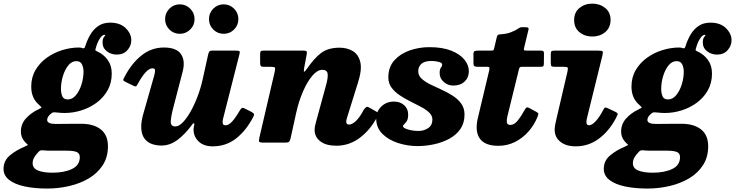

<svg xmlns="http://www.w3.org/2000/svg" viewBox="-138 -806 4154 1085"><path d="M-118 148.5Q-118 102.5 -82.8 72.8Q-47.5 43 -0.5 23.5Q14.5 16.5 17.8 14.2Q21 12 16 8.5Q11 5 2 -5Q-20 -29.5 -20 -62Q-20 -105 8 -136.2Q36 -167.5 76 -186.5Q97 -197 97 -198.5Q97 -200 81.5 -214.5Q38.5 -251.5 38.5 -316.5Q38.5 -369.5 62.8 -410.5Q87 -451.5 126.5 -479.8Q166 -508 213.8 -522.8Q261.5 -537.5 308 -537.5Q321 -537.5 329 -533.5Q336 -532.5 338.8 -534.8Q341.5 -537 344 -545.5Q354.5 -579.5 372.2 -610Q390 -640.5 417.5 -659.2Q445 -678 484.5 -678Q541 -678 572.5 -646.8Q604 -615.5 604 -578.5Q604 -547.5 582 -522.5Q560 -497.5 522 -497.5Q490 -497.5 465.8 -516.2Q441.5 -535 441.5 -567Q441.5 -583.5 447 -592.8Q452.5 -602 456 -605.8Q459.5 -609.5 453 -609.5Q440 -609.5 425.8 -587.8Q411.5 -566 402.5 -531.5Q400 -523.5 401.2 -521.5Q402.5 -519.5 409 -516.5Q447.5 -499.5 470.5 -467.5Q493.5 -435.5 493.5 -390.5Q493.5 -337 470 -295.5Q446.5 -254 407.8 -225.5Q369 -197 321.8 -182.2Q274.5 -167.5 227.5 -167.5Q206.5 -167.5 186.5 -170Q172.5 -171.5 164.5 -171Q156.5 -170.5 147.5 -161.5Q139.5 -154.5 134 -146.2Q128.5 -138 128.5 -128Q128.5 -105.5 177.5 -105.5Q186.5 -105.5 205.8 -105.8Q225 -106 248.2 -106.2Q271.5 -106.5 291.5 -106.5Q311.5 -106.5 321.5 -106.5Q391.5 -106.5 431.8 -74.5Q472 -42.5 472 20.5Q472 82 442.8 127.2Q413.5 172.5 364.2 201.8Q315 231 253.8 245.2Q192.5 259.5 128.5 259.5Q57 259.5 1.2 247.5Q-54.5 235.5 -86.2 210.8Q-118 186 -118 148.5ZM206.5 -303Q206.5 -280 214 -262Q221.5 -244 245 -244Q271 -244 291 -268Q311 -292 322.5 -328.5Q334 -365 334 -402Q334 -422.5 325.5 -441.5Q317 -460.5 293.5 -460.5Q267.5 -460.5 248 -436.5Q228.5 -412.5 217.5 -376.2Q206.5 -340 206.5 -303ZM79 53Q63.5 69 55 84.2Q46.5 99.5 46.5 115.5Q46 145 76.8 157.5Q107.5 170 159 170Q224 170 268.2 149.2Q312.5 128.5 313 82.5Q313 61 295.8 53.2Q278.5 45.5 238.5 45.5H147.5Q138.5 45.5 129.8 45.2Q121 45 112.5 44Q98.5 42.5 92.5 43.8Q86.5 45 79 53Z M566 -372Q606 -448.5 662 -493Q718 -537.5 788 -537.5Q860 -537.5 885.2 -499.5Q910.5 -461.5 893.5 -398.5L843 -204.5Q829 -152.5 827 -122Q825 -91.5 853 -91.5Q872.5 -91.5 894.8 -114.2Q917 -137 938.8 -175.2Q960.5 -213.5 978.5 -261Q996.5 -308.5 1007.5 -358.5L1037.5 -494.5Q1040 -506 1043.8 -513Q1047.5 -520 1062 -520H1191.5Q1209.5 -520 1214.2 -517.5Q1219 -515 1215.5 -501L1122 -133Q1119 -121.5 1120.5 -109.8Q1122 -98 1136.5 -98Q1154.5 -98 1174 -119.5Q1193.5 -141 1215.5 -179Q1221.5 -189.5 1227 -194.2Q1232.5 -199 1243.5 -193.5L1278.5 -176Q1291 -169.5 1295.8 -164.2Q1300.5 -159 1293.5 -146Q1254 -69 1196.8 -24Q1139.5 21 1064 21Q1011.5 21 982.5 -8.5Q953.5 -38 956 -80.5L960 -102.5Q960.5 -110 957 -109.8Q953.5 -109.5 948 -102Q908 -47.5 865.2 -15.5Q822.5 16.5 774 16.5Q746.5 16.5 721.2 8Q696 -0.5 679.2 -22Q662.5 -43.5 660.2 -81.5Q658 -119.5 676.5 -179L734 -381Q737.5 -393 738.2 -406.5Q739 -420 723.5 -420Q689 -420 641.5 -333.5Q635 -320.5 630.8 -318.2Q626.5 -316 613.5 -322.5L570.5 -343.5Q557.5 -350 558.5 -355Q559.5 -360 566 -372ZM1126 -615Q1091.5 -615 1067.2 -639.2Q1043 -663.5 1043 -698Q1043 -732.5 1067.2 -757Q1091.5 -781.5 1126 -781.5Q1160.5 -781.5 1184.8 -757Q1209 -732.5 1209 -698Q1209 -663.5 1184.8 -639.2Q1160.5 -615 1126 -615ZM878 -615Q843.5 -615 819.2 -639.2Q795 -663.5 795 -698Q795 -732.5 819.2 -757Q843.5 -781.5 878 -781.5Q912.5 -781.5 937 -757Q961.5 -732.5 961.5 -698Q961.5 -663.5 937 -639.2Q912.5 -615 878 -615Z M1351.5 -520H1576Q1590.5 -520 1594 -516.2Q1597.5 -512.5 1595.5 -500.5L1581 -423Q1577.5 -402.5 1580.5 -400.8Q1583.5 -399 1598.5 -420Q1638 -477.5 1677.2 -507Q1716.5 -536.5 1781.5 -536.5Q1823 -536.5 1855 -517.8Q1887 -499 1897.8 -456.2Q1908.5 -413.5 1885.5 -341L1822.5 -139Q1818.5 -125.5 1818.5 -118.5Q1818.5 -102 1834.5 -102Q1852 -102 1874 -123Q1896 -144 1918 -186.5Q1925.5 -196.5 1931.2 -200.5Q1937 -204.5 1947 -199L1985 -177.5Q1999.5 -170 2000.5 -165.2Q2001.5 -160.5 1993.5 -145.5Q1955 -72 1895.2 -27.2Q1835.5 17.5 1763 17.5Q1704 17.5 1672 -7.5Q1640 -32.5 1640 -70.5Q1640 -82 1642.2 -94Q1644.5 -106 1647.5 -116L1702 -315.5Q1717 -367.5 1713.5 -389.5Q1710 -411.5 1683.5 -411.5Q1655.5 -411.5 1627 -378Q1598.5 -344.5 1574.5 -289.5Q1550.5 -234.5 1536 -169.5L1504 -24Q1500.5 -10 1495.5 -5Q1490.5 0 1473.5 0H1354Q1329.5 0 1326.8 -5.2Q1324 -10.5 1328 -29.5L1415 -403Q1418.5 -420 1415.2 -424.2Q1412 -428.5 1390.5 -428.5H1353.5Q1339 -428.5 1335.5 -433Q1332 -437.5 1332 -451.5V-498.5Q1332 -512 1335.2 -516Q1338.5 -520 1351.5 -520Z M2305.5 -130.5Q2305.5 -152.5 2287.5 -169.8Q2269.5 -187 2241.2 -202Q2213 -217 2181.2 -232.8Q2149.5 -248.5 2121 -267.5Q2092.5 -286.5 2074.5 -311Q2056.5 -335.5 2056.5 -368.5Q2056.5 -427 2090.2 -464.8Q2124 -502.5 2177 -521Q2230 -539.5 2288.5 -539.5Q2362 -539.5 2411.8 -519.8Q2461.5 -500 2486.5 -469Q2511.5 -438 2511.5 -403.5Q2511.5 -368 2487.5 -345.2Q2463.5 -322.5 2423 -322.5Q2393 -322.5 2369.8 -342.8Q2346.5 -363 2346.5 -392.5Q2346.5 -415.5 2353.5 -423.5Q2360.5 -431.5 2360.5 -442.5Q2360.5 -451 2341.5 -456.2Q2322.5 -461.5 2301 -461.5Q2261.5 -461.5 2243.5 -445.5Q2225.5 -429.5 2225.5 -403.5Q2225.5 -379 2244.5 -361.5Q2263.5 -344 2293.2 -329.2Q2323 -314.5 2356.5 -299.5Q2390 -284.5 2419.8 -265.5Q2449.5 -246.5 2468.2 -220.8Q2487 -195 2487 -158.5Q2487 -111 2463.8 -77.2Q2440.5 -43.5 2401.5 -22.2Q2362.5 -1 2315.5 9.2Q2268.5 19.5 2221.5 19.5Q2164.5 19.5 2110.8 2Q2057 -15.5 2022.5 -50Q1988 -84.5 1988 -135.5Q1988 -176 2016.8 -204Q2045.5 -232 2088.5 -232Q2123.5 -232 2146 -211.5Q2168.5 -191 2168.5 -159Q2168.5 -134.5 2161.2 -122.5Q2154 -110.5 2146.8 -104.8Q2139.5 -99 2139.5 -92.5Q2139.5 -83 2166.8 -74.5Q2194 -66 2228 -66Q2257.5 -66 2281.5 -82Q2305.5 -98 2305.5 -130.5Z M2563.5 -520H2637Q2650 -520 2651.5 -523.5Q2653 -527 2655.5 -537L2669.5 -596.5Q2672 -605.5 2675.2 -608.2Q2678.5 -611 2688.5 -612Q2725.5 -614 2749.5 -623.8Q2773.5 -633.5 2786 -641.5Q2798.5 -650 2802.5 -651.2Q2806.5 -652.5 2825 -652.5Q2840 -652.5 2845.5 -650Q2851 -647.5 2848 -636L2824.5 -539Q2821.5 -527 2822.8 -523.5Q2824 -520 2838.5 -520H2916Q2927 -520 2931.5 -517.5Q2936 -515 2936 -503L2935.5 -452Q2935.5 -436.5 2932.8 -432.5Q2930 -428.5 2914.5 -428.5H2812.5Q2802 -428.5 2799 -424.8Q2796 -421 2794 -412L2729 -147.5Q2724.5 -130 2726.2 -115Q2728 -100 2746 -100Q2768 -100 2788 -125Q2808 -150 2825.5 -182.5Q2830.5 -191.5 2835.5 -196.8Q2840.5 -202 2852 -196L2892 -174.5Q2903.5 -168 2904.2 -163.8Q2905 -159.5 2899.5 -145.5Q2881 -99.5 2848.2 -62.5Q2815.5 -25.5 2772.2 -3.8Q2729 18 2678 18Q2604 18 2574.5 -21.5Q2545 -61 2561.5 -135.5L2626.5 -408Q2628.5 -418 2627.8 -423.2Q2627 -428.5 2612.5 -428.5H2562Q2549.5 -428.5 2543.5 -431.8Q2537.5 -435 2537.5 -448.5V-499.5Q2537.5 -514 2544 -517Q2550.5 -520 2563.5 -520Z M3106.5 -692.5Q3106.5 -736.5 3136.8 -761Q3167 -785.5 3209 -785.5Q3251.5 -785.5 3282 -761Q3312.5 -736.5 3312.5 -692.5Q3311.5 -648.5 3281.5 -624Q3251.5 -599.5 3209 -599.5Q3167 -599.5 3136.8 -624Q3106.5 -648.5 3106.5 -692.5ZM3266 -491.5 3178 -134.5Q3176 -125 3176 -115Q3176 -98 3190.5 -98Q3206 -98 3226.8 -119.5Q3247.5 -141 3267.5 -178.5Q3275 -193 3279.2 -197Q3283.5 -201 3299.5 -193L3340.5 -173.5Q3355 -166.5 3352 -158.5Q3349 -150.5 3342 -137Q3303 -64 3245.2 -21.5Q3187.5 21 3115.5 21Q3061 21 3028.8 -4.8Q2996.5 -30.5 2996.5 -73Q2996.5 -84.5 2999.2 -100Q3002 -115.5 3004.5 -125.5L3069 -402.5Q3072.5 -419 3069.8 -423.8Q3067 -428.5 3047.5 -428.5H2997Q2982 -428.5 2978.2 -432.5Q2974.5 -436.5 2974.5 -452V-500.5Q2974.5 -514 2979.2 -517Q2984 -520 2996.5 -520H3241Q3264.5 -520 3267.5 -515.5Q3270.5 -511 3266 -491.5Z M3274 148.5Q3274 102.5 3309.2 72.8Q3344.5 43 3391.5 23.5Q3406.5 16.5 3409.8 14.2Q3413 12 3408 8.5Q3403 5 3394 -5Q3372 -29.5 3372 -62Q3372 -105 3400 -136.2Q3428 -167.5 3468 -186.5Q3489 -197 3489 -198.5Q3489 -200 3473.5 -214.5Q3430.5 -251.5 3430.5 -316.5Q3430.5 -369.5 3454.8 -410.5Q3479 -451.5 3518.5 -479.8Q3558 -508 3605.8 -522.8Q3653.5 -537.5 3700 -537.5Q3713 -537.5 3721 -533.5Q3728 -532.5 3730.8 -534.8Q3733.5 -537 3736 -545.5Q3746.5 -579.5 3764.2 -610Q3782 -640.5 3809.5 -659.2Q3837 -678 3876.5 -678Q3933 -678 3964.5 -646.8Q3996 -615.5 3996 -578.5Q3996 -547.5 3974 -522.5Q3952 -497.5 3914 -497.5Q3882 -497.5 3857.8 -516.2Q3833.5 -535 3833.5 -567Q3833.5 -583.5 3839 -592.8Q3844.5 -602 3848 -605.8Q3851.5 -609.5 3845 -609.5Q3832 -609.5 3817.8 -587.8Q3803.5 -566 3794.5 -531.5Q3792 -523.5 3793.2 -521.5Q3794.5 -519.5 3801 -516.5Q3839.5 -499.5 3862.5 -467.5Q3885.5 -435.5 3885.5 -390.5Q3885.5 -337 3862 -295.5Q3838.5 -254 3799.8 -225.5Q3761 -197 3713.8 -182.2Q3666.5 -167.5 3619.5 -167.5Q3598.5 -167.5 3578.5 -170Q3564.5 -171.5 3556.5 -171Q3548.5 -170.5 3539.5 -161.5Q3531.5 -154.5 3526 -146.2Q3520.5 -138 3520.5 -128Q3520.5 -105.5 3569.5 -105.5Q3578.5 -105.5 3597.8 -105.8Q3617 -106 3640.2 -106.2Q3663.5 -106.5 3683.5 -106.5Q3703.5 -106.5 3713.5 -106.5Q3783.5 -106.5 3823.8 -74.5Q3864 -42.5 3864 20.5Q3864 82 3834.8 127.2Q3805.5 172.5 3756.2 201.8Q3707 231 3645.8 245.2Q3584.5 259.5 3520.5 259.5Q3449 259.5 3393.2 247.5Q3337.5 235.5 3305.8 210.8Q3274 186 3274 148.5ZM3598.5 -303Q3598.5 -280 3606 -262Q3613.5 -244 3637 -244Q3663 -244 3683 -268Q3703 -292 3714.5 -328.5Q3726 -365 3726 -402Q3726 -422.5 3717.5 -441.5Q3709 -460.5 3685.5 -460.5Q3659.5 -460.5 3640 -436.5Q3620.5 -412.5 3609.5 -376.2Q3598.5 -340 3598.5 -303ZM3471 53Q3455.5 69 3447 84.2Q3438.5 99.5 3438.5 115.5Q3438 145 3468.8 157.5Q3499.5 170 3551 170Q3616 170 3660.2 149.2Q3704.5 128.5 3705 82.5Q3705 61 3687.8 53.2Q3670.5 45.5 3630.5 45.5H3539.5Q3530.5 45.5 3521.8 45.2Q3513 45 3504.5 44Q3490.5 42.5 3484.5 43.8Q3478.5 45 3471 53Z"/></svg>

Font: Besley* Heavy
Style: Italic
Weight: 800
Italic angle: -13°
Designer: Owen Earl
Foundry: indestructible type*
Version: Version 3.000; ttfautohint (v1.8.3)